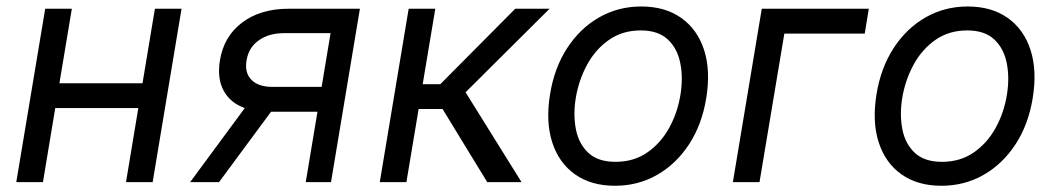

<svg xmlns="http://www.w3.org/2000/svg" viewBox="-20 -573 3321 604"><path d="M206 -545.5 166.9 -311.1H428.3L467.3 -545.5H551.1L460.2 0H376.4L415.1 -233H153.8L115.1 0H31.2L122.2 -545.5Z M941.8 0 978.7 -221.6H832.7L669 0H578.1L750 -233Q703.8 -249.6 683.2 -288.4Q662.6 -327.1 671.9 -383.5Q684.3 -458.8 741.8 -502.1Q799.4 -545.5 887.8 -545.5H1112.2L1021.3 0ZM991.8 -299.7 1019.9 -468.8H875Q825.6 -468.8 793.9 -446Q762.1 -423.3 755.7 -383.5Q748.9 -344.5 770.8 -322.1Q792.6 -299.7 836.6 -299.7Z M1174.7 0 1265.6 -545.5H1349.4L1309.7 -308.2H1365.1L1600.9 -545.5H1708.8L1444.6 -282.7L1620.7 0H1512.8L1372.2 -230.1H1296.9L1258.5 0Z M1914.8 11.4Q1839.5 11.4 1788.9 -24.5Q1738.3 -60.4 1717.3 -125Q1696.4 -189.6 1710.2 -275.6Q1723.7 -359.4 1764.2 -421.7Q1804.7 -484 1864.7 -518.3Q1924.7 -552.6 1997.2 -552.6Q2072.4 -552.6 2123.2 -516.5Q2174 -480.5 2195 -415.7Q2215.9 -350.9 2201.7 -264.2Q2188.2 -181.1 2147.7 -119.1Q2107.2 -57.2 2047.2 -22.9Q1987.2 11.4 1914.8 11.4ZM1916.2 -63.9Q1973.7 -63.9 2016.3 -93.4Q2058.9 -122.9 2085.4 -171.2Q2111.9 -219.5 2120.7 -275.6Q2129.3 -328.8 2120 -374.8Q2110.8 -420.8 2080.6 -449Q2050.4 -477.3 1995.7 -477.3Q1938.2 -477.3 1895.6 -447.4Q1853 -417.6 1826.7 -369Q1800.4 -320.3 1791.2 -264.2Q1782.7 -210.9 1791.9 -165.3Q1801.1 -119.7 1831.3 -91.8Q1861.5 -63.9 1916.2 -63.9Z M2713.1 -545.5 2700.3 -467.3H2447.4L2369.3 0H2285.5L2376.4 -545.5Z M2941.8 11.4Q2866.5 11.4 2815.9 -24.5Q2765.3 -60.4 2744.3 -125Q2723.4 -189.6 2737.2 -275.6Q2750.7 -359.4 2791.2 -421.7Q2831.7 -484 2891.7 -518.3Q2951.7 -552.6 3024.1 -552.6Q3099.4 -552.6 3150.2 -516.5Q3201 -480.5 3221.9 -415.7Q3242.9 -350.9 3228.7 -264.2Q3215.2 -181.1 3174.7 -119.1Q3134.2 -57.2 3074.2 -22.9Q3014.2 11.4 2941.8 11.4ZM2943.2 -63.9Q3000.7 -63.9 3043.3 -93.4Q3085.9 -122.9 3112.4 -171.2Q3138.8 -219.5 3147.7 -275.6Q3156.2 -328.8 3147 -374.8Q3137.8 -420.8 3107.6 -449Q3077.4 -477.3 3022.7 -477.3Q2965.2 -477.3 2922.6 -447.4Q2880 -417.6 2853.7 -369Q2827.4 -320.3 2818.2 -264.2Q2809.7 -210.9 2818.9 -165.3Q2828.1 -119.7 2858.3 -91.8Q2888.5 -63.9 2943.2 -63.9Z"/></svg>

Font: Inter UI
Style: Italic
Weight: 400
Italic angle: -9.39999°
Designer: Rasmus Andersson
Foundry: rsms
Version: 3.2;8d6f07862